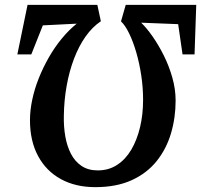

<svg xmlns="http://www.w3.org/2000/svg" viewBox="-20 -763 828 791"><path d="M788.5 -743 781.5 -539H732L714 -663.5L561.5 -669.5Q584 -648 608.5 -613Q633 -578 654.8 -534.5Q676.5 -491 690 -443.2Q703.5 -395.5 703.5 -348.5Q703.5 -278 684.5 -213.8Q665.5 -149.5 625.5 -99.5Q585.5 -49.5 522.8 -20.8Q460 8 372.5 8Q291.5 8 231 -25Q170.5 -58 137 -120Q103.5 -182 103.5 -268Q103.5 -308 112.8 -352Q122 -396 139.5 -440Q157 -484 180.8 -525.8Q204.5 -567.5 233.8 -603.2Q263 -639 296 -665.5L156.5 -658.5L109 -539H51.5L93.5 -743H381L395.5 -675.5Q360 -651.5 332.2 -612Q304.5 -572.5 285 -521.2Q265.5 -470 254.8 -410.5Q244 -351 243 -286Q242 -241.5 249 -201.2Q256 -161 272.2 -129.5Q288.5 -98 315.8 -79.5Q343 -61 383 -61Q427.5 -61 462.2 -83.5Q497 -106 520.8 -146.2Q544.5 -186.5 557 -239Q569.5 -291.5 569.5 -352Q569.5 -401.5 562 -451.8Q554.5 -502 541.5 -546.8Q528.5 -591.5 512.2 -625Q496 -658.5 478.5 -675L498 -743Z"/></svg>

Font: Merriweather 24pt SemiCondensed
Style: Bold Italic
Weight: 700
Width: 4
Italic angle: -7.8°
Designer: Eben Sorkin
Foundry: Eben Sorkin
Version: Version 2.101